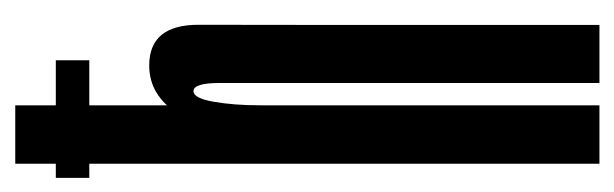

<svg xmlns="http://www.w3.org/2000/svg" viewBox="-310 -522 825 258"><g transform="rotate(-90 103.0 -392.5)"><path d="M-6.5 -685.5H151.5V-730.5H-6.5ZM12.5 0H91V-785H12.5ZM121 0H199V-376Q199 -471.5 199.2 -538.2Q199.5 -605 144.5 -605Q104 -605 78.8 -565.2Q53.5 -525.5 53.5 -466L91 -456Q91 -491.5 95.8 -518.5Q100.5 -545.5 110 -545.5Q121 -545.5 121 -510Q121 -474.5 121 -378Z"/></g></svg>

Font: Anybody UltraCondensed
Style: Regular
Weight: 400
Width: 1
Version: Version 1.113;gftools[0.9.25]